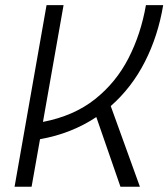

<svg xmlns="http://www.w3.org/2000/svg" viewBox="-20 -713 643 733"><path d="M35.6 0 157.7 -693.4H222.7L144 -247.6Q262.2 -270.5 342.5 -334.2Q422.9 -397.9 470.5 -490.7Q518.1 -583.5 537.1 -693.4H603Q583.5 -576.2 533.2 -477.3Q482.9 -378.4 402.8 -308.1L514.2 0H439.9L347.7 -266.1Q301.8 -235.4 247.8 -213.9Q193.8 -192.4 132.8 -181.6L100.6 0Z"/></svg>

Font: Cascadia Mono Light
Style: Italic
Weight: 300
Italic angle: -10°
Monospace: yes
Designer: Aaron Bell
Foundry: Saja Typeworks
Version: Version 2404.023; ttfautohint (v1.8.4)